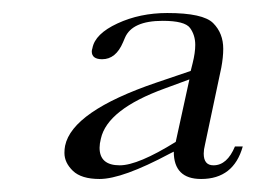

<svg xmlns="http://www.w3.org/2000/svg" viewBox="-20 -736 393 295"><path d="M341 -511H353Q339 -461 289 -461Q247 -461 247 -503L241 -500Q168 -461 133 -461Q105 -461 92 -473.5Q79 -486 79 -501Q79 -507 80 -512Q91 -565 220 -609L273 -627L276 -639Q280 -655 280 -667Q280 -682 272 -693Q264 -704 230 -704Q183 -704 172 -678L169 -671Q158 -645 137 -645Q121 -645 121 -657Q121 -659 122 -662Q126 -684 160.5 -700Q195 -716 237 -716Q292 -716 307.5 -700.5Q323 -685 323 -661Q323 -648 320 -632L295 -514Q293 -506 293 -500Q293 -482 308 -482Q329 -482 341 -511ZM271 -614 233 -600Q145 -568 135 -523Q133 -515 133 -509Q133 -482 164 -482Q192 -482 250 -518Z"/></svg>

Font: New Athena Unicode
Style: Italic
Weight: 400
Designer: J. Rusten 1997; rev. by R. Hancock 2001, 2002, rev. by D. Mastronarde 2002-2019
Foundry: Society for Classical Studies (formerly American Philological Association)
Version: Version 5.008